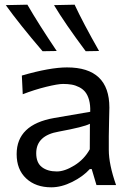

<svg xmlns="http://www.w3.org/2000/svg" viewBox="-20 -798 566 828"><path d="M224.6 -578.1 163.6 -577.1Q63 -694.8 4.9 -775.9L98.1 -777.8Q147 -693.4 224.6 -578.1ZM407.2 -578.1 349.6 -577.1Q259.3 -698.2 212.9 -775.9L301.8 -777.8Q337.9 -700.2 407.2 -578.1ZM201.2 9.8Q133.8 9.8 92.8 -28.6Q51.8 -66.9 51.8 -133.3Q51.8 -260.7 213.4 -289.1L369.1 -315.9Q370.1 -344.7 364.3 -366.2Q358.4 -387.7 347.9 -400.9Q337.4 -414.1 321.5 -422.1Q305.7 -430.2 289.1 -433.1Q272.5 -436 252 -436Q229.5 -436 179 -423.6Q128.4 -411.1 78.1 -391.6L74.2 -472.2Q195.3 -507.3 269 -507.3Q451.7 -507.3 451.7 -334Q451.7 -320.3 450.4 -277.1Q449.2 -233.9 449.2 -210.9V-151.4Q449.2 -89.4 480.5 0H396L375.5 -68.8H367.2Q337.9 -36.6 291.3 -13.4Q244.6 9.8 201.2 9.8ZM225.1 -58.6Q258.8 -58.6 301 -84.7Q343.3 -110.8 367.2 -154.3L367.7 -264.2Q342.3 -250.5 233.9 -230.5Q136.2 -213.9 136.2 -137.2Q136.2 -96.2 160.6 -77.4Q185.1 -58.6 225.1 -58.6Z"/></svg>

Font: Commissioner Flair
Style: Regular
Weight: 400
Designer: Kostas Bartsokas
Foundry: Kostas Bartsokas
Version: Version 1.000